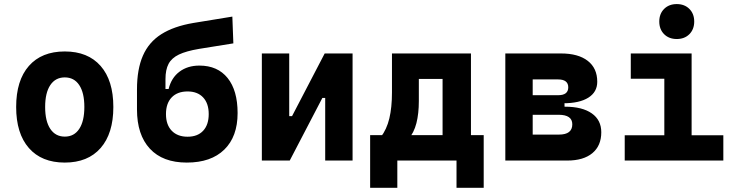

<svg xmlns="http://www.w3.org/2000/svg" viewBox="-20 -776 3556 928"><path d="M293 9.8Q181.2 9.8 119.6 -60.5Q58.1 -130.9 58.1 -258.8Q58.1 -387.2 119.6 -457.3Q181.2 -527.3 293 -527.3Q404.8 -527.3 466.3 -457.3Q527.8 -387.2 527.8 -258.8Q527.8 -130.9 466.3 -60.5Q404.8 9.8 293 9.8ZM293.2 -115.7Q338.4 -115.7 363 -153.1Q387.7 -190.5 387.7 -258.9Q387.7 -327.6 363 -364.7Q338.4 -401.9 293 -401.9Q248 -401.9 223.1 -364.7Q198.2 -327.5 198.2 -258.8Q198.2 -190.4 223.1 -153.1Q248 -115.7 293.2 -115.7Z M882.8 9.8Q766.6 9.8 704.3 -57.4Q642.1 -124.5 642.1 -247.1V-343.8Q642.1 -441.4 670.7 -506.8Q699.2 -572.3 759.5 -610.6Q819.8 -648.9 914.6 -665L1103 -695.8L1107.9 -566.4L941.4 -539.6Q880.4 -529.3 845 -512.5Q809.6 -495.6 794.7 -467.3Q779.8 -439 779.8 -393.6V-345.7H794.9Q808.1 -399.9 847.4 -429.4Q886.7 -459 943.8 -459Q1031.7 -459 1080.1 -398.9Q1128.4 -338.9 1128.4 -229.5Q1128.4 -115.7 1064.2 -53Q1000 9.8 882.8 9.8ZM886.7 -115.2Q935.1 -115.2 961.9 -144Q988.8 -172.9 988.8 -224.6Q988.8 -276.4 961.7 -305.2Q934.6 -334 886.7 -334Q837.4 -334 809.8 -305.2Q782.2 -276.4 782.2 -224.6Q782.2 -172.9 810.1 -144Q837.9 -115.2 886.7 -115.2Z M1342.8 0V-214.8H1391.6L1549.3 -517.6H1583.5V-302.7H1538.1L1380.4 0ZM1245.6 0V-517.6H1377.9V0ZM1551.8 0V-517.6H1684.1V0Z M1952.6 -101.1 1820.3 -113.3Q1849.1 -150.4 1861.8 -203.6Q1874.5 -256.8 1874.5 -329.1V-517.6H2004.4V-287.6Q2004.4 -227.1 1992.7 -180.9Q1981 -134.7 1952.6 -101.1ZM1769 131.8V-93.8H1900.4V131.8ZM2186.5 131.8V-93.8H2317.9V131.8ZM2119.1 0V-517.6H2256.3V0ZM1924.3 -394.5V-517.6H2182.1V-394.5ZM2317.9 -123V0H1769V-123Z M2547.9 0V-125.5H2682.1Q2713.9 -125.5 2730 -137.9Q2746.1 -150.4 2746.1 -175.3Q2746.1 -198.2 2729.5 -209.7Q2712.9 -221.2 2680.7 -221.2H2517.6V-260.3H2710.9Q2794.4 -260.3 2840.3 -228Q2886.2 -195.8 2886.2 -136.7Q2886.2 -71.8 2843.3 -35.9Q2800.3 0 2721.7 0ZM2422.4 0V-517.6H2554.7V0ZM2494.1 -243.2V-291H2708.5V-243.2ZM2517.6 -276.9V-315.9H2678.7Q2702.1 -315.9 2714.4 -325.4Q2726.6 -335 2726.6 -354Q2726.6 -373 2714.1 -382.6Q2701.7 -392.1 2677.7 -392.1H2547.9V-517.6H2691.4Q2774.9 -517.6 2820.8 -481.9Q2866.7 -446.3 2866.7 -380.9Q2866.7 -331.1 2823.7 -304Q2780.8 -276.9 2702.1 -276.9Z M3190.9 0V-488.3H3322.8V0ZM2999.5 0V-122.1H3200.7V0ZM3313 0V-122.1H3476.1V0ZM3028.8 -395.5V-517.6H3322.8V-395.5ZM3251 -587.4Q3213.4 -587.4 3189.9 -610.8Q3166.5 -634.3 3166.5 -671.9Q3166.5 -709.5 3189.9 -732.9Q3213.4 -756.3 3251 -756.3Q3288.6 -756.3 3312 -732.9Q3335.4 -709.5 3335.4 -671.9Q3335.4 -634.3 3312 -610.8Q3288.6 -587.4 3251 -587.4Z"/></svg>

Font: Cascadia Mono
Style: Regular
Weight: 400
Monospace: yes
Designer: Aaron Bell
Foundry: Saja Typeworks
Version: Version 2102.003